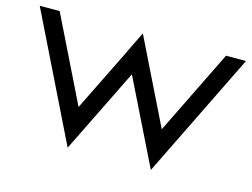

<svg xmlns="http://www.w3.org/2000/svg" viewBox="-83 -718 1124 856"><g transform="rotate(15 479.0 -289.5)"><path d="M287 0 479 -390 671 0 955 -579H863L671 -188L525 -485L479 -579L433 -485V-484L287 -188L95 -579H3Z"/></g></svg>

Font: Kunika
Style: Regular
Weight: 400
Designer: Leo Kuroshita
Foundry: kurogedelic
Version: Version 1.000;PS 001.000;hotconv 1.0.88;makeotf.lib2.5.64775